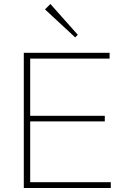

<svg xmlns="http://www.w3.org/2000/svg" viewBox="-20 -940 628 960"><path d="M99 0V-676H131V0ZM117 0V-29H534V0ZM117 -333V-361H504V-333ZM117 -647V-676H528V-647ZM356 -753 205 -893 232 -920 369 -766Z"/></svg>

Font: Outfit Thin
Style: Regular
Weight: 100
Designer: Rodrigo Fuenzalida
Foundry: fragTYPE
Version: Version 1.100;gftools[0.9.27]